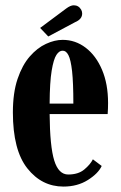

<svg xmlns="http://www.w3.org/2000/svg" viewBox="-20 -678 446 708"><path d="M214 10Q134 10 80.8 -57.2Q27.5 -124.5 27.5 -263.5Q27.5 -336 44.8 -387Q62 -438 89.8 -469.8Q117.5 -501.5 149.5 -516.2Q181.5 -531 211 -531Q258 -531 296 -502Q334 -473 356.2 -420.8Q378.5 -368.5 378.5 -298Q378.5 -277.5 377 -257.5H163Q164 -138 180 -86.2Q196 -34.5 231.5 -34.5Q268.5 -34.5 290.8 -53Q313 -71.5 322.5 -90.5L355 -66Q342.5 -38.5 304 -14.2Q265.5 10 214 10ZM211 -491Q198.5 -491.5 188 -475.5Q177.5 -459.5 170.5 -417.2Q163.5 -375 163 -296H250.5Q250.5 -373 245.8 -415.5Q241 -458 232.2 -474.8Q223.5 -491.5 211 -491ZM158 -543.5 128 -575 224 -646.5Q240 -658.5 252 -658.5Q270 -658.5 279.5 -642Q283 -635.5 283 -628Q283 -607 256.5 -596Z"/></svg>

Font: Imbue 10pt ExtraBold
Style: Regular
Weight: 800
Designer: Tyler Finck
Foundry: Etcetera Type Company
Version: Version 1.102; ttfautohint (v1.8.3)